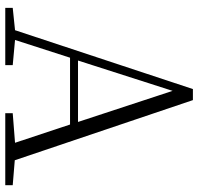

<svg xmlns="http://www.w3.org/2000/svg" viewBox="-32 -738 770 747"><g transform="rotate(90 353.5 -365.0)"><path d="M334 -651 216 -283H455ZM421 0V-29L536 -38L465 -252H205L136 -38L234 -29V0H11V-29L98 -38L327 -730H370L604 -37L701 -29V0Z"/></g></svg>

Font: Minh Nguyen ExtraLight
Style: Regular
Weight: 250
Designer: Ryoko NISHIZUKA 西塚涼子 (kana & ideographs); Frank Grießhammer (Latin, Greek & Cyrillic); Wenlong ZHANG 张文龙 (bopomofo); San
Foundry: Adobe
Version: Version 1.100;July 7, 2023;FontCreator 14.0.0.2814 64-bit